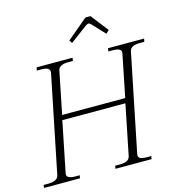

<svg xmlns="http://www.w3.org/2000/svg" viewBox="-141 -1023 1057 1135"><g transform="rotate(-15 388.0 -455.0)"><path d="M370 -785 358 -803 485 -910H516L599 -803L580 -785L506 -864Q497 -871 493 -871Q488 -871 476 -864ZM788 -700 784 -681H757Q728 -681 712.5 -673Q697 -665 693 -647L572 -52Q571 -49 571 -44Q571 -30 583.5 -24Q596 -18 622 -18H649L646 0H425L428 -18H455Q484 -18 500 -26Q516 -34 520 -52L582 -359H196L134 -52Q133 -49 133 -44Q133 -18 184 -18H211L208 0H-12L-10 -18H17Q46 -18 62.5 -26Q79 -34 83 -52L204 -647Q207 -665 194.5 -673Q182 -681 153 -681H126L130 -700H350L347 -681H320Q291 -681 275 -673Q259 -665 255 -647L203 -389H589L641 -647Q645 -665 632 -673Q619 -681 590 -681H564L567 -700Z"/></g></svg>

Font: Taviraj ExtraLight
Style: Italic
Weight: 275
Italic angle: -12°
Designer: Katatrad Team
Foundry: CadsonDemak
Version: Version 1.001